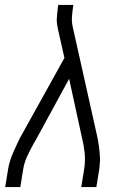

<svg xmlns="http://www.w3.org/2000/svg" viewBox="-20 -755 540 775"><path d="M1 0 13 -74Q16 -92 22 -110Q28 -128 36 -145.5Q44 -163 52 -180.5Q60 -198 70 -215L240 -521L214 -637Q212 -646 210.5 -655.5Q209 -665 209 -675Q210 -688 211 -701.5Q212 -715 214 -728L215 -735H276L275 -728Q272 -708 270.5 -688Q269 -668 273 -649L370 -215Q376 -190 379.5 -163.5Q383 -137 384 -110Q383 -101 382.5 -92Q382 -83 381 -74L369 0H308L320 -74Q325 -107 321.5 -139.5Q318 -172 310 -203L259 -437L124 -189Q123 -187 121.5 -185Q120 -183 119 -181V-180Q117 -178 116 -176Q115 -174 114 -172V-171L113 -170Q100 -147 89 -122.5Q78 -98 74 -74L62 0Z"/></svg>

Font: Iosevka Term Curly Lt Obl
Style: Regular
Weight: 300
Italic angle: -9°
Designer: Belleve Invis
Foundry: Belleve Invis
Version: Version 32.3.0